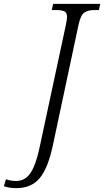

<svg xmlns="http://www.w3.org/2000/svg" viewBox="-143 -734 539 994"><path d="M-58 240Q-79 240 -93.5 237.5Q-108 235 -123 230L-112 194Q-102 198 -87.5 200.5Q-73 203 -60 203Q-30 203 -7.5 186Q15 169 32.5 128.5Q50 88 65 15L198 -605Q204 -633 204 -647Q204 -669 189.5 -675.5Q175 -682 149 -682H125L132 -714H376L369 -682H346Q312 -682 293 -668.5Q274 -655 263 -603L131 17Q105 139 61.5 189.5Q18 240 -58 240Z"/></svg>

Font: Noto Serif SemiCondensed Light
Style: Italic
Weight: 300
Width: 4
Italic angle: -12°
Designer: Monotype Design Team
Foundry: Monotype Imaging Inc.
Version: Version 2.013; ttfautohint (v1.8.4.7-5d5b)